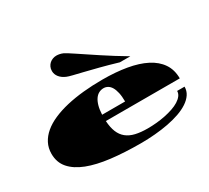

<svg xmlns="http://www.w3.org/2000/svg" viewBox="-166 -1135 1559 1432"><g transform="rotate(-30 614.0 -419.0)"><path d="M438 -686Q404.3 -700.2 385.5 -723.9Q366.7 -747.6 366.7 -775.9Q366.7 -796.4 374.3 -812Q381.8 -827.6 393.8 -838.1Q405.8 -848.6 421.1 -854.2Q436.5 -859.9 452.6 -859.9Q465.8 -859.9 480.2 -856.9Q494.6 -854 508.8 -847.7Q518.6 -843.3 539.3 -830.1Q560.1 -816.9 590.1 -796.9Q620.1 -776.9 658 -751.7Q695.8 -726.6 739 -698Q782.2 -669.4 830.3 -639.4Q878.4 -609.4 928.7 -579.6H838.4Q754.4 -604.5 686.8 -621.8Q619.1 -639.2 568.8 -651.4Q518.6 -663.6 485.6 -671.6Q452.6 -679.7 438 -686ZM55.2 -243.2Q55.2 -292.5 76.2 -333.3Q97.2 -374 135.5 -406.2Q173.8 -438.5 228.5 -462.4Q283.2 -486.3 350.3 -502Q417.5 -517.6 495.6 -525.4Q573.7 -533.2 659.7 -533.2Q774.4 -533.2 867.7 -517.1Q960.9 -501 1027.1 -467Q1093.3 -433.1 1129.4 -379.9Q1165.5 -326.7 1165.5 -252.4H528.8Q532.2 -195.8 548.1 -156.7Q564 -117.7 594 -93.5Q624 -69.3 668.5 -58.8Q712.9 -48.3 772.9 -48.3Q810.5 -48.3 849.4 -52Q888.2 -55.7 924.8 -63.2Q961.4 -70.8 993.7 -81.8Q1025.9 -92.8 1049.8 -107.7Q1073.7 -122.6 1087.6 -140.9Q1101.6 -159.2 1101.6 -181.2H1165.5Q1165.5 -145 1146.2 -116.2Q1127 -87.4 1092.8 -64.7Q1058.6 -42 1012 -25.6Q965.3 -9.3 910.4 1.2Q855.5 11.7 794.9 16.8Q734.4 22 672.4 22Q532.2 22 418.2 8.3Q304.2 -5.4 223.6 -36.6Q143.1 -67.9 99.1 -118.4Q55.2 -168.9 55.2 -243.2ZM726.1 -307.1Q726.1 -351.6 719 -383.1Q711.9 -414.6 700 -434.6Q688 -454.6 671.4 -464.1Q654.8 -473.6 635.7 -473.6Q614.7 -473.6 595.9 -464.1Q577.1 -454.6 562.7 -434.3Q548.3 -414.1 539.3 -382.6Q530.3 -351.1 528.3 -307.1Z"/></g></svg>

Font: Asset
Style: Regular
Weight: 400
Designer: Riccardo De Franceschi
Foundry: Sorkin Type Co.
Version: Version 1.001